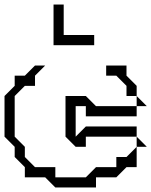

<svg xmlns="http://www.w3.org/2000/svg" viewBox="-20 -785 670 850"><path d="M450 -450V-495H540V-450L585 -405V-360H540V-405L495 -450ZM585 -315V-360L630 -315ZM270 -180V-360H360L405 -315H585V-270H360V-315H315V-180L360 -225H585V-180H360V-135H315ZM90 0V-45L45 -90V-135L0 -180V-360L45 -405V-450H90L135 -495H180L135 -450V-405H90L45 -360V-180L90 -135V-90L135 -45H225V0H360L405 -45H495V-90H540L585 -135V-45H540L495 0H405V45H225L180 0ZM585 -135V-180L630 -135ZM217 -585V-765H262V-630H397V-585Z"/></svg>

Font: Rubik Iso
Style: Regular
Weight: 400
Designer: Hubert and Fischer, NaN
Foundry: Hubert and Fischer, NaN
Version: Version 2.200